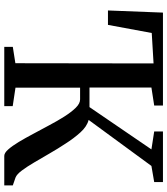

<svg xmlns="http://www.w3.org/2000/svg" viewBox="38 -821 783 899"><g transform="rotate(90 429.5 -371.5)"><path d="M199.5 0V-40L276 -52L277 -699L134.5 -690.5L96.5 -485.5H29L39 -743H474V-702L390 -689V-399H481.5L679.5 -689L595.5 -702V-743H832.5V-702L757 -689L541.5 -395Q572.5 -387 600.2 -356.2Q628 -325.5 653 -286Q676.5 -250.5 698.5 -212.2Q720.5 -174 740.8 -139.8Q761 -105.5 778.5 -82.2Q796 -59 810.5 -53L848 -40V0H710Q696 0 679.5 -18.8Q663 -37.5 644.5 -68.2Q626 -99 606.5 -136Q587 -173 567 -209.5Q546.5 -248.5 525.5 -281.5Q504.5 -314.5 484.5 -334.8Q464.5 -355 445.5 -355H390.5V-52.5L477 -39.5V0Z"/></g></svg>

Font: Merriweather 60pt Medium
Style: Regular
Weight: 500
Version: Version 2.100